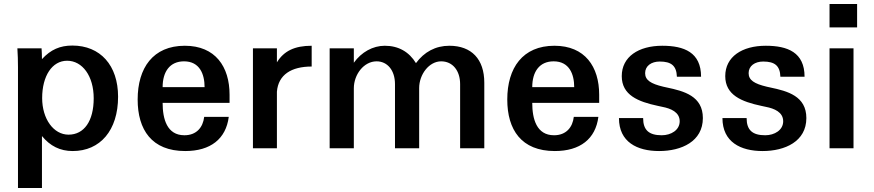

<svg xmlns="http://www.w3.org/2000/svg" viewBox="-20 -742 4376 961"><path d="M191 -251C191 -362 241 -438 316 -438C392 -438 449 -362 449 -250C449 -136 401 -68 323 -68C248 -68 191 -147 191 -251ZM190 -61C231 -11 281 14 344 14C481 14 571 -89 571 -258C571 -415 482 -514 342 -514C281 -514 234 -494 190 -446C190 -465 189 -486 188 -500H67C69 -466 70 -441 70 -406V199H190Z M669 -244C669 -93 739 14 907 14C1034 14 1111 -47 1125 -157H1002C996 -105 964 -65 903 -65C816 -65 794 -146 794 -227H1129V-268C1129 -408 1058 -513 905 -513C746 -513 669 -402 669 -244ZM794 -306C794 -383 830 -435 901 -435C980 -435 1004 -370 1004 -306Z M1366 -283C1373 -368 1438 -409 1540 -409V-513C1455 -513 1401 -487 1366 -430V-500H1246V0H1366Z M1751 0V-300C1751 -369 1801 -435 1865 -435C1919 -435 1957 -390 1957 -321V0H2078V-301C2078 -370 2128 -435 2188 -435C2246 -435 2283 -388 2283 -321V0H2404V-328C2404 -446 2340 -513 2229 -513C2160 -513 2103 -482 2062 -426C2028 -482 1975 -513 1906 -513C1846 -513 1789 -481 1751 -428V-500H1630V0Z M2519 -244C2519 -93 2589 14 2757 14C2884 14 2961 -47 2975 -157H2852C2846 -105 2814 -65 2753 -65C2666 -65 2644 -146 2644 -227H2979V-268C2979 -408 2908 -513 2755 -513C2596 -513 2519 -402 2519 -244ZM2644 -306C2644 -383 2680 -435 2751 -435C2830 -435 2854 -370 2854 -306Z M3078 -151C3078 -31 3169 14 3279 14C3391 14 3498 -34 3498 -151C3498 -261 3404 -286 3318 -304L3300 -308C3237 -323 3209 -341 3209 -376C3209 -412 3240 -434 3282 -434C3340 -434 3366 -413 3368 -358H3489C3489 -480 3404 -513 3295 -513C3176 -513 3092 -458 3092 -361C3092 -266 3174 -233 3273 -212L3296 -207C3337 -199 3382 -181 3382 -135C3382 -91 3339 -65 3292 -65C3228 -65 3199 -91 3199 -151Z M3596 -151C3596 -31 3687 14 3797 14C3909 14 4016 -34 4016 -151C4016 -261 3922 -286 3836 -304L3818 -308C3755 -323 3727 -341 3727 -376C3727 -412 3758 -434 3800 -434C3858 -434 3884 -413 3886 -358H4007C4007 -480 3922 -513 3813 -513C3694 -513 3610 -458 3610 -361C3610 -266 3692 -233 3791 -212L3814 -207C3855 -199 3900 -181 3900 -135C3900 -91 3857 -65 3810 -65C3746 -65 3717 -91 3717 -151Z M4252 0V-500H4132V0ZM4132 -605H4270V-722H4132Z"/></svg>

Font: Perun SemiBold
Style: Regular
Weight: 600
Foundry: Copyright (c) Stefan Peev, Context Ltd, 2016
Version: Version 1.089